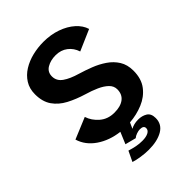

<svg xmlns="http://www.w3.org/2000/svg" viewBox="-256 -830 1162 1162"><g transform="rotate(-45 325.0 -249.0)"><path d="M321 207.5Q290 207.5 255.5 202.2Q221 197 198.5 189.5L230 123.5Q257.5 132 281.5 136.8Q305.5 141.5 332 141.5Q364 141.5 383.2 131.5Q402.5 121.5 402.5 103.5Q402.5 81 370 81Q357.5 81 341 86.8Q324.5 92.5 314.5 101.5L244.5 83.5L276 8.5Q192.5 -1.5 131.2 -43.5Q70 -85.5 50.5 -150.5L187.5 -207.5Q201 -164.5 239 -131.5Q277 -98.5 333 -98.5Q386 -98.5 415.5 -121.2Q445 -144 445 -186.5Q445 -215 423 -236.2Q401 -257.5 365.2 -273.5Q329.5 -289.5 288 -301.5Q226.5 -320 177.2 -346Q128 -372 99.5 -413Q71 -454 71 -517Q71 -565.5 93.5 -601.2Q116 -637 153.5 -660.2Q191 -683.5 237.2 -694.8Q283.5 -706 331.5 -706Q394 -706 446.5 -687.5Q499 -669 534.8 -637Q570.5 -605 582.5 -565.5L448 -507Q435 -547.5 403.2 -572Q371.5 -596.5 326 -596.5Q283 -596.5 251.5 -577.8Q220 -559 220 -521.5Q220 -482.5 254.2 -458.2Q288.5 -434 347.5 -417Q388 -405 431.2 -388.2Q474.5 -371.5 511.5 -346.2Q548.5 -321 571.2 -284.8Q594 -248.5 594 -197Q594 -128 560.2 -84Q526.5 -40 472.2 -17.5Q418 5 357.5 9.5L340.5 47.5Q367 32 405 32Q437 32 461.8 47Q486.5 62 486.5 101Q486.5 154 440.5 180.8Q394.5 207.5 321 207.5Z"/></g></svg>

Font: Trispace SemiBold
Style: Regular
Weight: 600
Designer: Tyler Finck
Foundry: Etcetera Type Company
Version: Version 1.210; ttfautohint (v1.8.3)